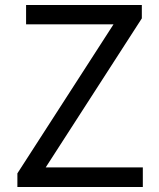

<svg xmlns="http://www.w3.org/2000/svg" viewBox="-20 -753 642 773"><path d="M50 0H555V-79H164L551 -679V-733H85V-655H437L50 -55Z"/></svg>

Font: Kinto Sans
Style: Regular
Weight: 400
Designer: Authors: Ryoko NISHIZUKA  (kana & ideographs); Paul D. Hunt (Latin, Greek & Cyrillic); Wenlong ZHANG  (bopomofo); Sandol
Foundry: Adobe Systems Incorporated, ookami Inc.
Version: Version 0.001